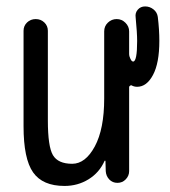

<svg xmlns="http://www.w3.org/2000/svg" viewBox="-20 -580 540 609"><path d="M184.6 9.8Q115.2 9.8 85 -33.2Q54.7 -76.2 54.7 -179.7V-482.4Q54.7 -498 65.9 -508.8Q77.1 -519.5 93.3 -519.5Q109.4 -519.5 120.6 -508.8Q131.8 -498 131.8 -482.4V-198.2Q131.8 -115.2 147.9 -87.9Q164.1 -60.5 209 -60.5Q251 -60.5 280.8 -115.7Q310.5 -170.9 310.5 -267.6V-480.5Q310.5 -497.1 322.3 -508.3Q334 -519.5 350.1 -519.5Q366.2 -519.5 377.9 -507.8Q389.6 -496.1 389.6 -480.5V-409.2Q389.6 -401.4 393.6 -393.6Q397.5 -384.8 402.3 -384.8Q415 -384.8 415 -450.2Q415 -475.6 410.2 -525.4Q408.2 -539.1 417 -549.3Q425.8 -559.6 440.4 -559.6Q455.1 -559.6 466.8 -550.3Q478.5 -541 480.5 -526.4Q485.4 -486.3 485.4 -450.2Q485.4 -379.9 465.3 -342.3Q445.3 -304.7 415 -304.7Q406.2 -304.7 398.4 -308.6Q396.5 -310.5 393.1 -308.6Q389.6 -306.6 389.6 -303.7V-37.1Q389.6 -22.5 378.9 -11.2Q368.2 0 352.5 0Q336.9 0 326.7 -10.7Q316.4 -21.5 315.4 -37.1L314.5 -69.3Q314.5 -70.3 313 -70.3Q311.5 -70.3 311.5 -69.3Q294.9 -32.2 260.7 -11.2Q226.6 9.8 184.6 9.8Z"/></svg>

Font: Rounded Mgen+ 2m regular
Style: Regular
Weight: 400
Designer: [Source Han Sans]
Ryoko NISHIZUKA  (kana & ideographs); Paul D. Hunt (Latin, Greek & Cyrillic); Wenlong ZHANG  (bopomofo
Version: Version 1.059.20150602